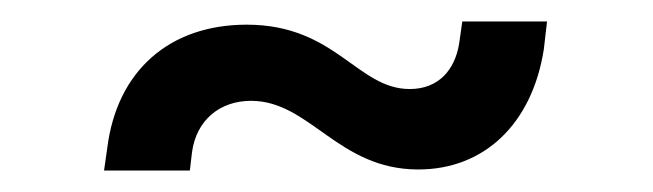

<svg xmlns="http://www.w3.org/2000/svg" viewBox="-20 -357 609 179"><path d="M77 -198H157L159 -215C163 -245 185 -263 214 -263C269 -263 295 -199 370 -199C431 -199 476 -241 487 -311L490 -337H411L408 -316C404 -292 389 -274 362 -274C313 -274 293 -334 210 -334C138 -334 89 -291 80 -219Z"/></svg>

Font: Mohave
Style: Italic
Weight: 400
Italic angle: -8°
Designer: Gumpita Rahayu
Foundry: Tokotype
Version: Version 2.002;PS 002.002;hotconv 1.0.88;makeotf.lib2.5.64775